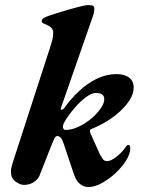

<svg xmlns="http://www.w3.org/2000/svg" viewBox="-20 -727 575 762"><path d="M331.6 15.3Q311.7 15.3 296.9 2.8Q282.1 -9.7 273.6 -34.6L231.5 -160.2Q227.1 -174 220.9 -180.5Q214.8 -187 207.6 -187Q201.4 -187 197.6 -180.5Q193.8 -174.1 188.8 -161.4Q182.5 -147 176 -129.7Q169.5 -112.4 162.3 -94.9Q155.2 -77.3 148.8 -60.4Q142.3 -43.5 136.1 -28.3Q130.1 -14.8 113.8 -4Q97.5 6.8 74.8 6.8Q59.6 6.8 41.5 -6.7Q23.4 -20.1 23.4 -44.7Q23.4 -54.6 25.8 -64.8Q28.2 -75 31.4 -84.3L177.9 -535.8Q183.1 -551.6 187.1 -566.2Q191.2 -580.8 191.2 -596.1Q191.2 -618 166.7 -627.6Q159.2 -630.8 152.4 -634.3Q145.6 -637.8 145.6 -643.2Q145.6 -648.9 150 -653.1Q154.4 -657.3 170.5 -663.3Q182.3 -667.6 205.4 -674.8Q228.4 -682.1 253.7 -689.3Q279 -696.5 299.6 -701.7Q320.1 -706.8 328.6 -706.8Q336 -706.8 345.2 -705.4Q354.4 -704 354.4 -693.5Q354.4 -681.4 351.9 -672.9Q349.3 -664.4 345.7 -654.1L222.2 -299.7Q219 -292 224.3 -291.8Q229.6 -291.5 233.6 -296.5Q260.2 -333.9 293 -364.8Q325.8 -395.7 363.9 -414.4Q402.1 -433 443.3 -433Q473.2 -433 491.8 -419.6Q510.5 -406.1 510.5 -379Q510.5 -355.5 495.5 -331.4Q480.5 -307.3 456.2 -285Q431.9 -262.7 402.3 -244.8Q372.7 -227 342.6 -215.1Q332.8 -212.2 339.2 -197.5L377 -113.1Q381.2 -105.6 387.7 -96.5Q394.1 -87.4 404.3 -87.4Q419.2 -87.4 440.7 -103.7Q462.1 -120.1 475.9 -139.6Q480.9 -146.2 483.2 -149Q485.5 -151.8 489.5 -151.8Q493.9 -151.8 495.5 -147.4Q497.1 -143 497.1 -139Q497.1 -116.4 480.4 -89.9Q463.7 -63.3 437.8 -39.4Q411.8 -15.5 383.5 -0.1Q355.1 15.3 331.6 15.3ZM238.9 -211.2Q265 -211.2 292.2 -224.2Q319.4 -237.1 342.4 -256.6Q365.5 -276.2 379.7 -296.8Q393.8 -317.4 393.8 -332.6Q393.8 -346.8 384.8 -352.4Q375.8 -358.1 361.1 -358.1Q343.3 -358.1 320.8 -341.1Q298.2 -324.2 277.5 -300.3Q256.8 -276.5 243.1 -255Q229.4 -233.5 229.4 -224.1Q229.4 -219.7 232 -215.5Q234.6 -211.2 238.9 -211.2Z"/></svg>

Font: EB Garamond
Style: Italic
Weight: 400
Italic angle: -17.2°
Designer: Georg Duffner and Octavio Pardo
Foundry: Georg Duffner
Version: Version 1.001